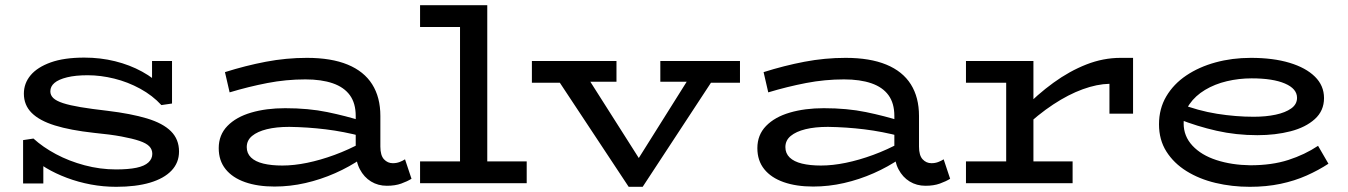

<svg xmlns="http://www.w3.org/2000/svg" viewBox="-20 -706 5197 740"><path d="M428 14Q378 14 330 5Q282 -4 238 -20.5Q194 -37 158 -58.5Q122 -80 96 -107L147 -117V1H69V-166L109 -172Q145 -139 195.5 -112Q246 -85 306 -69Q366 -53 427 -53Q475 -53 506 -59.5Q537 -66 552 -80Q567 -94 567 -113Q567 -130 555.5 -142Q544 -154 517.5 -163Q491 -172 448 -180Q405 -188 342 -194Q251 -204 191.5 -222.5Q132 -241 102 -271Q72 -301 72 -345Q72 -385 98 -416Q124 -447 175.5 -465.5Q227 -484 305 -484Q367 -484 423.5 -470Q480 -456 527.5 -430Q575 -404 611 -367L566 -354V-471H643V-307L602 -301Q568 -338 520.5 -364Q473 -390 420.5 -403Q368 -416 318 -416Q271 -416 238.5 -408Q206 -400 190 -386.5Q174 -373 174 -354Q174 -339 185.5 -328Q197 -317 223 -308.5Q249 -300 291 -293Q333 -286 394 -279Q485 -268 546.5 -249.5Q608 -231 639 -200Q670 -169 670 -122Q670 -79 641 -48.5Q612 -18 558 -2Q504 14 428 14Z M1471 10Q1437 10 1410 -6.5Q1383 -23 1367 -53.5Q1351 -84 1351 -125V-259Q1351 -308 1328.5 -339Q1306 -370 1262.5 -385Q1219 -400 1157 -400Q1083 -400 1010.5 -386Q938 -372 865 -350L847 -428Q926 -453 1004.5 -468Q1083 -483 1163 -483Q1257 -483 1320 -457Q1383 -431 1414.5 -381Q1446 -331 1446 -259V-141Q1446 -107 1460 -92Q1474 -77 1494 -77Q1508 -77 1520 -81.5Q1532 -86 1541 -92L1566 -17Q1550 -7 1526.5 1.5Q1503 10 1471 10ZM1038 13Q973 13 924.5 -4Q876 -21 849.5 -54Q823 -87 823 -135Q823 -186 856.5 -220.5Q890 -255 948 -272Q1006 -289 1079 -289Q1169 -289 1241.5 -274Q1314 -259 1377 -239V-180Q1305 -199 1235.5 -207.5Q1166 -216 1095 -217Q1045 -217 1008.5 -208Q972 -199 951.5 -182Q931 -165 931 -139Q931 -115 947.5 -99Q964 -83 995 -75.5Q1026 -68 1068 -68Q1113 -68 1164 -78.5Q1215 -89 1269.5 -109Q1324 -129 1377 -158L1375 -96Q1327 -63 1271.5 -38.5Q1216 -14 1157 -0.5Q1098 13 1038 13Z M1753 -24V-686H1858V-24ZM1599 0V-84H2010V0ZM1599 -602V-686H1852V-602Z M2403 14 2112 -426H2233L2442 -97L2648 -425H2745L2457 14ZM2030 -387V-471H2356V-391H2191L2173 -387ZM2525 -391V-471H2832V-387H2681L2667 -391Z M3547 10Q3513 10 3486 -6.5Q3459 -23 3443 -53.5Q3427 -84 3427 -125V-259Q3427 -308 3404.5 -339Q3382 -370 3338.5 -385Q3295 -400 3233 -400Q3159 -400 3086.5 -386Q3014 -372 2941 -350L2923 -428Q3002 -453 3080.5 -468Q3159 -483 3239 -483Q3333 -483 3396 -457Q3459 -431 3490.5 -381Q3522 -331 3522 -259V-141Q3522 -107 3536 -92Q3550 -77 3570 -77Q3584 -77 3596 -81.5Q3608 -86 3617 -92L3642 -17Q3626 -7 3602.5 1.5Q3579 10 3547 10ZM3114 13Q3049 13 3000.5 -4Q2952 -21 2925.5 -54Q2899 -87 2899 -135Q2899 -186 2932.5 -220.5Q2966 -255 3024 -272Q3082 -289 3155 -289Q3245 -289 3317.5 -274Q3390 -259 3453 -239V-180Q3381 -199 3311.5 -207.5Q3242 -216 3171 -217Q3121 -217 3084.5 -208Q3048 -199 3027.5 -182Q3007 -165 3007 -139Q3007 -115 3023.5 -99Q3040 -83 3071 -75.5Q3102 -68 3144 -68Q3189 -68 3240 -78.5Q3291 -89 3345.5 -109Q3400 -129 3453 -158L3451 -96Q3403 -63 3347.5 -38.5Q3292 -14 3233 -0.5Q3174 13 3114 13Z M3921 -208V-283Q3978 -342 4040 -387Q4102 -432 4167 -457.5Q4232 -483 4299 -483H4347V-268H4256V-383Q4208 -382 4153 -362Q4098 -342 4039.5 -303.5Q3981 -265 3921 -208ZM3703 0V-84H4114V0ZM3858 -24V-471H3963V-24ZM3703 -387V-471H3957V-387Z M4797 14Q4728 14 4665 -1Q4602 -16 4553 -46.5Q4504 -77 4475.5 -122Q4447 -167 4447 -227Q4447 -287 4475 -334.5Q4503 -382 4552 -415Q4601 -448 4665 -465.5Q4729 -483 4801 -483Q4887 -483 4950 -464Q5013 -445 5048 -410.5Q5083 -376 5083 -328Q5083 -279 5047.5 -247Q5012 -215 4954 -200Q4896 -185 4826 -185Q4744 -185 4669 -202Q4594 -219 4523 -247V-308Q4598 -279 4670.5 -267.5Q4743 -256 4812 -256Q4859 -256 4896.5 -264Q4934 -272 4956.5 -288Q4979 -304 4979 -329Q4979 -364 4932.5 -384Q4886 -404 4804 -404Q4755 -404 4708.5 -393Q4662 -382 4624.5 -359.5Q4587 -337 4564.5 -304.5Q4542 -272 4542 -230Q4542 -181 4576 -144.5Q4610 -108 4668.5 -89Q4727 -70 4799 -69Q4882 -69 4945.5 -89.5Q5009 -110 5060 -144L5100 -75Q5062 -50 5016 -29.5Q4970 -9 4915.5 2.5Q4861 14 4797 14Z"/></svg>

Font: BioRhyme SemiExpanded
Style: Regular
Weight: 400
Width: 6
Designer: Aoife Mooney
Foundry: Aoife Mooney Type
Version: Version 1.600;gftools[0.9.33]